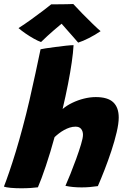

<svg xmlns="http://www.w3.org/2000/svg" viewBox="-58 -952 640 980"><path d="M135.5 4Q122 6 98.8 7.5Q75.5 9 50.5 9Q21.5 9 -3 6.8Q-27.5 4.5 -38 0.5Q-26.5 -28.5 -10.8 -74.5Q5 -120.5 22.8 -178.8Q40.5 -237 57.5 -301Q76 -369.5 92.5 -440.8Q109 -512 123.2 -578.8Q137.5 -645.5 149 -700.5Q153 -702 174.8 -705.2Q196.5 -708.5 225 -712.2Q253.5 -716 279.2 -718.8Q305 -721.5 317.5 -721.5Q315.5 -684 308.2 -633.8Q301 -583.5 289.2 -523.2Q277.5 -463 261.5 -395.5Q282.5 -413.5 311 -427.2Q339.5 -441 370.8 -448.8Q402 -456.5 430.5 -456.5Q492 -456.5 520 -430Q548 -403.5 548 -352Q548 -322 537.5 -277Q527 -232 510.5 -182Q494 -132 475.5 -84.8Q457 -37.5 441.5 -2Q421 1 400 2.8Q379 4.5 358.5 4.5Q312 4.5 276 -3.5Q286.5 -27 301.5 -64.2Q316.5 -101.5 331 -141.5Q345.5 -181.5 355.5 -214.8Q365.5 -248 365.5 -264Q365.5 -282 356.2 -293.8Q347 -305.5 327.5 -305.5Q312.5 -305.5 297.8 -300.8Q283 -296 269 -288.2Q255 -280.5 242.8 -271Q230.5 -261.5 220.5 -252Q210 -214 198.8 -176.5Q187.5 -139 176 -104.8Q164.5 -70.5 154 -42.5Q143.5 -14.5 135.5 4ZM316 -931.5Q335 -910.5 362.5 -882.5Q390 -854.5 415.8 -829.5Q441.5 -804.5 455.5 -793Q427 -773.5 396 -757.8Q365 -742 341 -734.5Q328 -749.5 313.8 -765.8Q299.5 -782 286.2 -797Q273 -812 263.5 -822.8Q254 -833.5 250.5 -838H265.5Q260 -833.5 247.2 -823.2Q234.5 -813 218.2 -798.8Q202 -784.5 184.5 -768.8Q167 -753 151.5 -737.5Q136.5 -742.5 115 -754.5Q93.5 -766.5 72.5 -781Q51.5 -795.5 36.5 -808.5Q67 -828 102 -853.2Q137 -878.5 165.2 -900Q193.5 -921.5 203.5 -930Q213 -930 235.5 -930Q258 -930 281.2 -930.5Q304.5 -931 316 -931.5Z"/></svg>

Font: Grandstander Thin ExtraBold
Style: Italic
Weight: 800
Italic angle: -15°
Version: Version 1.200